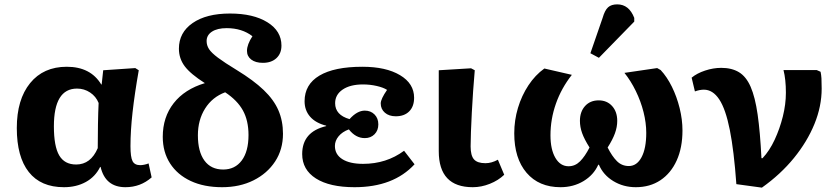

<svg xmlns="http://www.w3.org/2000/svg" viewBox="-20 -844 3845 880"><path d="M273 14Q167 14 112 -55.5Q57 -125 57 -257Q57 -388 118 -463Q179 -538 286 -538Q395 -538 444 -457H446L453 -522L600 -532L616 -522Q597 -414 587.5 -329Q578 -244 578 -174Q578 -124 587.5 -105.5Q597 -87 623 -87Q630 -87 640.5 -89Q651 -91 661 -95L675 -31Q624 14 555 14Q463 14 441 -79H439Q417 -34 373.5 -10Q330 14 273 14ZM329 -90Q396 -90 428 -165Q428 -217 429 -274Q430 -331 432 -372Q420 -402 393 -420Q366 -438 333 -438Q227 -438 227 -265Q227 -173 251.5 -131.5Q276 -90 329 -90Z M998 14Q915 14 854 -14.5Q793 -43 759.5 -95Q726 -147 726 -217Q726 -307 776 -371Q826 -435 919 -463Q853 -505 826.5 -540.5Q800 -576 800 -621Q800 -695 863 -738.5Q926 -782 1034 -782Q1141 -782 1205.5 -742Q1270 -702 1270 -635Q1270 -599 1247 -577.5Q1224 -556 1185 -556Q1151 -556 1131.5 -571Q1112 -586 1112 -611Q1112 -640 1137 -678Q1089 -715 1019 -715Q976 -715 951.5 -699Q927 -683 927 -656Q927 -636 938 -619Q949 -602 979 -579.5Q1009 -557 1065 -523Q1142 -476 1188.5 -431.5Q1235 -387 1256 -338.5Q1277 -290 1277 -231Q1277 -159 1241 -104Q1205 -49 1142 -17.5Q1079 14 998 14ZM1003 -67Q1057 -67 1088 -108.5Q1119 -150 1119 -225Q1119 -291 1093.5 -337.5Q1068 -384 1012 -421Q953 -399 920 -346.5Q887 -294 887 -224Q887 -149 917 -108Q947 -67 1003 -67Z M1605 14Q1491 14 1428 -26Q1365 -66 1365 -138Q1365 -240 1475 -266V-268Q1427 -280 1401.5 -309Q1376 -338 1376 -380Q1376 -457 1444 -497.5Q1512 -538 1641 -538Q1749 -538 1813.5 -499.5Q1878 -461 1878 -396Q1878 -356 1855.5 -333.5Q1833 -311 1794 -311Q1763 -311 1744 -327.5Q1725 -344 1725 -370Q1725 -390 1754 -432Q1737 -443 1706.5 -450Q1676 -457 1644 -457Q1585 -457 1550.5 -433.5Q1516 -410 1516 -371Q1516 -317 1582 -298Q1617 -337 1652 -337Q1679 -337 1696.5 -319.5Q1714 -302 1714 -274Q1714 -246 1696.5 -228.5Q1679 -211 1652 -211Q1610 -211 1579 -251Q1549 -240 1532 -219.5Q1515 -199 1515 -175Q1515 -136 1549 -114.5Q1583 -93 1644 -93Q1751 -93 1832 -153L1880 -91Q1783 14 1605 14Z M2147 14Q1991 14 1991 -151Q1991 -190 1991 -244.5Q1991 -299 1991 -355Q1991 -411 1991 -456Q1991 -501 1991 -522L2139 -531L2156 -522Q2152 -477 2148.5 -427Q2145 -377 2142.5 -328.5Q2140 -280 2138.5 -239.5Q2137 -199 2137 -173Q2137 -131 2152.5 -113.5Q2168 -96 2205 -96Q2233 -96 2262 -112L2291 -43Q2264 -17 2225 -1.5Q2186 14 2147 14Z M2549 14Q2450 14 2393.5 -52Q2337 -118 2337 -233Q2337 -293 2354 -349.5Q2371 -406 2402 -453Q2433 -500 2475 -530L2601 -501Q2553 -440 2528 -369Q2503 -298 2503 -224Q2503 -159 2525.5 -120.5Q2548 -82 2586 -82Q2616 -82 2638.5 -104.5Q2661 -127 2682 -168Q2658 -206 2648 -234Q2638 -262 2638 -290Q2638 -332 2661.5 -358Q2685 -384 2724 -384Q2762 -384 2785.5 -358Q2809 -332 2809 -290Q2809 -262 2798.5 -233Q2788 -204 2765 -168Q2785 -128 2807.5 -105.5Q2830 -83 2862 -83Q2899 -83 2920.5 -123.5Q2942 -164 2942 -235Q2942 -281 2929.5 -330.5Q2917 -380 2894 -427Q2871 -474 2842 -510L2992 -532L3008 -523Q3037 -492 3059.5 -446.5Q3082 -401 3095 -348.5Q3108 -296 3108 -246Q3108 -167 3081.5 -108.5Q3055 -50 3007 -18Q2959 14 2894 14Q2837 14 2791 -14Q2745 -42 2725 -89H2722Q2701 -42 2654.5 -14Q2608 14 2549 14ZM2725 -579 2686 -600 2742 -762Q2752 -797 2767 -810.5Q2782 -824 2809 -824Q2863 -824 2887 -762V-745Z M3472 16 3355 0Q3344 -153 3325 -248.5Q3306 -344 3276.5 -388.5Q3247 -433 3206 -433Q3187 -433 3165 -425L3150 -488Q3174 -508 3211.5 -520.5Q3249 -533 3286 -533Q3334 -533 3367 -513Q3400 -493 3420.5 -446Q3441 -399 3452.5 -319Q3464 -239 3470 -119H3475Q3507 -153 3530.5 -203.5Q3554 -254 3568 -310Q3582 -366 3582 -419Q3582 -480 3571 -523H3723L3741 -515Q3744 -501 3745 -485Q3746 -469 3746 -438Q3746 -357 3713 -276Q3680 -195 3619 -120Q3558 -45 3472 16Z"/></svg>

Font: Literata 7pt
Style: Bold
Weight: 700
Designer: Latin by Veronika Burian and Jose Scaglione. Greek by Irene Vlachou. Cyrillic by Vera Evstafieva.
Foundry: TypeTogether
Version: Version 3.002